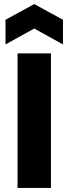

<svg xmlns="http://www.w3.org/2000/svg" viewBox="-20 -922 335 942"><path d="M66 0V-660H230V0ZM7 -704V-825L148 -902L289 -825V-704L148 -782Z"/></svg>

Font: Bricolage Grotesque 24pt ExtraBold
Style: Regular
Weight: 800
Designer: Mathieu Triay
Foundry: Atelier Triay
Version: Version 1.001;gftools[0.9.33.dev8+g029e19f]